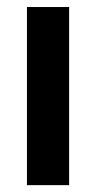

<svg xmlns="http://www.w3.org/2000/svg" viewBox="-20 -540 280 560"><path d="M58.6 -519.5H181.6V0H58.6Z"/></svg>

Font: Altinn-DIN Exp
Style: DINExp-Bold
Weight: 700
Width: 7
Designer: Charles Nix
Foundry: Altinn
Version: Version 2.00